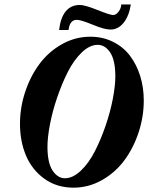

<svg xmlns="http://www.w3.org/2000/svg" viewBox="-20 -844 677 877"><path d="M484.4 -709Q457 -709 403.3 -731.2Q349.6 -753.4 330.6 -753.4Q298.8 -753.4 293 -707H250Q256.3 -763.2 280.3 -792.2Q304.2 -821.3 344.2 -821.3Q368.2 -821.3 425.3 -798.3Q482.4 -775.4 496.6 -775.4Q509.8 -775.4 521.5 -790.5Q533.2 -805.7 533.7 -823.7H577.6Q569.3 -770.5 544.4 -739.7Q519.5 -709 484.4 -709ZM315.4 13.2Q239.7 13.2 183.3 -27.1Q127 -67.4 99.1 -132.6Q71.3 -197.8 71.3 -278.3Q71.3 -353 95.2 -424.8Q119.1 -496.6 160.6 -552.2Q202.1 -607.9 262.9 -642.1Q323.7 -676.3 392.6 -676.3Q449.7 -676.3 496.6 -652.8Q543.5 -629.4 573.7 -589.4Q604 -549.3 620.4 -496.8Q636.7 -444.3 636.7 -384.8Q636.7 -310.1 612.8 -238.3Q588.9 -166.5 547.4 -110.8Q505.9 -55.2 445.1 -21Q384.3 13.2 315.4 13.2ZM276.4 -29.8Q313 -29.8 349.4 -64.5Q385.7 -99.1 413.3 -153.1Q440.9 -207 462.4 -270Q483.9 -333 495.4 -392.6Q506.8 -452.1 506.8 -495.1Q506.8 -568.8 483.4 -604Q460 -639.2 426.3 -639.2Q389.6 -639.2 353.5 -604.5Q317.4 -569.8 290 -515.9Q262.7 -461.9 241.2 -398.9Q219.7 -335.9 208.3 -276.4Q196.8 -216.8 196.8 -173.8Q196.8 -100.1 220.2 -64.9Q243.7 -29.8 276.4 -29.8Z"/></svg>

Font: Elstob 18pt ExtraBold
Style: Italic
Weight: 800
Italic angle: -20°
Designer: Peter S. Baker
Version: Version 1.015